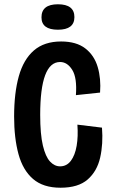

<svg xmlns="http://www.w3.org/2000/svg" viewBox="-20 -865 531 898"><path d="M263 13Q182 13 134.5 -28Q87 -69 66.5 -144Q46 -219 46 -320Q46 -430 68 -508.5Q90 -587 138.5 -629Q187 -671 266 -671Q337 -671 379 -638.5Q421 -606 437 -551.5Q453 -497 448 -432L335 -420Q341 -501 318 -538Q295 -575 261 -575Q168 -575 168 -328Q168 -237 180.5 -184.5Q193 -132 214 -109.5Q235 -87 261 -87Q292 -87 311.5 -113Q331 -139 338.5 -183Q346 -227 342 -282L457 -268Q463 -192 448.5 -128Q434 -64 390 -25.5Q346 13 263 13ZM251 -726Q174 -726 174 -784Q174 -845 251 -845Q328 -845 328 -785Q328 -726 251 -726Z"/></svg>

Font: Bricolage Grotesque 12pt Condensed SemiBold
Style: Regular
Weight: 600
Width: 3
Designer: Mathieu Triay
Foundry: Atelier Triay
Version: Version 1.001; ttfautohint (v1.8.4.7-5d5b);gftools[0.9.33.de